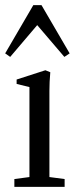

<svg xmlns="http://www.w3.org/2000/svg" viewBox="-25 -726 307 746"><path d="M14.6 -504.9 -4.9 -518.6 104.5 -706.1H136.2L245.6 -518.6L225.1 -504.9L119.6 -628.4ZM30.8 0V-30.3L89.4 -38.1V-387.7L39.6 -399.9V-417L151.4 -453.1L170.4 -445.3Q167 -407.7 167 -373V-38.1L226.1 -30.3V0Z"/></svg>

Font: Elstob 10pt
Style: Regular
Weight: 400
Designer: Peter S. Baker
Version: Version 1.015